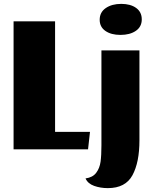

<svg xmlns="http://www.w3.org/2000/svg" viewBox="-20 -770 792 990"><path d="M444 -90 434 0H50V-660H264V-90ZM711 -670Q711 -632 680.5 -611Q650 -590 601 -590Q553 -590 523.5 -610.5Q494 -631 494 -668Q494 -707 525.5 -728.5Q557 -750 605 -750Q653 -750 682 -729Q711 -708 711 -670ZM536 200Q498 200 465.5 188.5Q433 177 421 150Q458 145 476 121Q494 97 498.5 64Q503 31 503 -21V-510H699V-46Q699 67 663 133.5Q627 200 536 200Z"/></svg>

Font: Sansita ExtraBold
Style: Regular
Weight: 800
Designer: Pablo Cosgaya
Foundry: Omnibus-Type
Version: Version 1.006